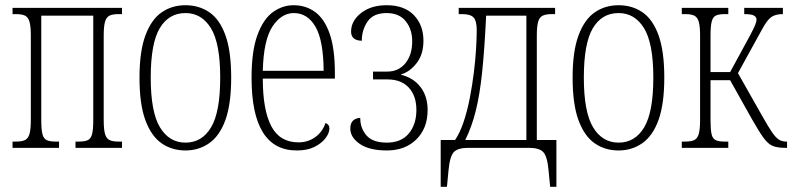

<svg xmlns="http://www.w3.org/2000/svg" viewBox="-20 -566 3037 735"><path d="M28 0V-24H41Q64 -24 76 -30Q88 -36 93 -53.5Q98 -71 98 -107V-429Q98 -465 93 -482.5Q88 -500 76 -506Q64 -512 41 -512H28V-536H447V-512H434Q411 -512 399 -506Q387 -500 382 -482.5Q377 -465 377 -429V-107Q377 -71 382 -53.5Q387 -36 399 -30Q411 -24 434 -24H447V0H269V-24H282Q304 -24 316 -29.5Q328 -35 332.5 -52.5Q337 -70 337 -106V-506H138V-106Q138 -70 142.5 -52.5Q147 -35 159 -29.5Q171 -24 193 -24H206V0Z M690 10Q638 10 598.5 -17.5Q559 -45 536.5 -106Q514 -167 514 -269Q514 -369 536.5 -430Q559 -491 598.5 -518.5Q638 -546 690 -546Q742 -546 781.5 -519Q821 -492 843 -431Q865 -370 865 -269Q865 -168 843 -107Q821 -46 781 -18Q741 10 690 10ZM690 -20Q753 -20 788 -78.5Q823 -137 823 -269Q823 -400 787.5 -458Q752 -516 690 -516Q626 -516 591.5 -458Q557 -400 557 -269Q557 -137 592.5 -78.5Q628 -20 690 -20Z M1116 10Q943 10 943 -268Q943 -371 965.5 -432Q988 -493 1024.5 -519.5Q1061 -546 1104 -546Q1151 -546 1186.5 -520Q1222 -494 1242 -437Q1262 -380 1262 -285V-265H986Q986 -145 1018.5 -83Q1051 -21 1123 -21Q1158 -21 1186 -40.5Q1214 -60 1226 -95Q1241 -90 1241 -74Q1241 -57 1226.5 -37.5Q1212 -18 1184.5 -4Q1157 10 1116 10ZM1219 -295Q1218 -412 1187.5 -464Q1157 -516 1105 -516Q1057 -516 1023 -464.5Q989 -413 986 -295Z M1461 10Q1394 10 1357.5 -15Q1321 -40 1321 -74Q1321 -112 1359 -115Q1359 -75 1383 -47.5Q1407 -20 1461 -20Q1516 -20 1545 -55Q1574 -90 1574 -145Q1574 -199 1545 -230.5Q1516 -262 1463 -262H1408V-292H1463Q1506 -292 1532 -324Q1558 -356 1558 -408Q1558 -454 1533 -485Q1508 -516 1460 -516Q1409 -516 1387 -483.5Q1365 -451 1365 -410Q1324 -411 1324 -445Q1324 -486 1362 -516Q1400 -546 1460 -546Q1528 -546 1564.5 -508Q1601 -470 1601 -410Q1601 -358 1575 -324.5Q1549 -291 1515 -281V-280Q1563 -268 1590 -232.5Q1617 -197 1617 -145Q1617 -75 1574 -32.5Q1531 10 1461 10Z M1667 149V-30H1722Q1741 -58 1755 -100Q1769 -142 1778.5 -191Q1788 -240 1794 -288.5Q1800 -337 1802.5 -379.5Q1805 -422 1805 -450Q1805 -486 1793 -499Q1781 -512 1749 -512H1736V-536H2105V-512H2092Q2070 -512 2057.5 -506Q2045 -500 2040 -482.5Q2035 -465 2035 -429V-30H2110V149H2086L2080 86Q2075 32 2059.5 16Q2044 0 2006 0H1772Q1733 0 1717.5 16Q1702 32 1697 86L1691 149ZM1761 -30H1995V-506H1841Q1835 -380 1826 -292.5Q1817 -205 1801.5 -142.5Q1786 -80 1761 -30Z M2348 10Q2296 10 2256.5 -17.5Q2217 -45 2194.5 -106Q2172 -167 2172 -269Q2172 -369 2194.5 -430Q2217 -491 2256.5 -518.5Q2296 -546 2348 -546Q2400 -546 2439.5 -519Q2479 -492 2501 -431Q2523 -370 2523 -269Q2523 -168 2501 -107Q2479 -46 2439 -18Q2399 10 2348 10ZM2348 -20Q2411 -20 2446 -78.5Q2481 -137 2481 -269Q2481 -400 2445.5 -458Q2410 -516 2348 -516Q2284 -516 2249.5 -458Q2215 -400 2215 -269Q2215 -137 2250.5 -78.5Q2286 -20 2348 -20Z M2590 0V-24H2603Q2626 -24 2638 -30Q2650 -36 2655 -53.5Q2660 -71 2660 -107V-429Q2660 -465 2655 -482.5Q2650 -500 2638 -506Q2626 -512 2603 -512H2590V-536H2768V-512H2755Q2732 -512 2720.5 -506.5Q2709 -501 2704.5 -483.5Q2700 -466 2700 -430V-290H2775L2850 -428Q2866 -458 2871 -470.5Q2876 -483 2876 -491Q2876 -501 2866 -506.5Q2856 -512 2829 -512V-536H2977V-512Q2949 -512 2933 -501Q2917 -490 2898 -455L2805 -286L2899 -120Q2921 -81 2935 -60.5Q2949 -40 2961 -32Q2973 -24 2990 -24H2993V0H2987Q2957 0 2939 -7Q2921 -14 2904 -37Q2887 -60 2859 -109L2775 -259H2700V-106Q2700 -70 2704 -52.5Q2708 -35 2720 -29.5Q2732 -24 2755 -24H2768V0Z"/></svg>

Font: Noto Serif ExtraCondensed ExtraLight
Style: Regular
Weight: 200
Width: 2
Designer: Monotype Design Team
Foundry: Monotype Imaging Inc.
Version: Version 2.015